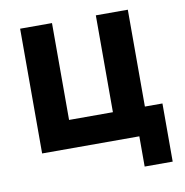

<svg xmlns="http://www.w3.org/2000/svg" viewBox="-75 -595 763 794"><g transform="rotate(-10 306.5 -198.5)"><path d="M469.2 127V0H61V-523.9H194.8V-117.2H378.9V-523.9H513.2V-117.2H586.9V127Z"/></g></svg>

Font: Rawline
Style: Bold
Weight: 700
Designer: Matt McInerney, Pablo Impallari, Rodrigo Fuenzalida
Foundry: Matt McInerney, Pablo Impallari, Rodrigo Fuenzalida
Version: Version 4.020;PS 004.020;hotconv 1.0.88;makeotf.lib2.5.64775